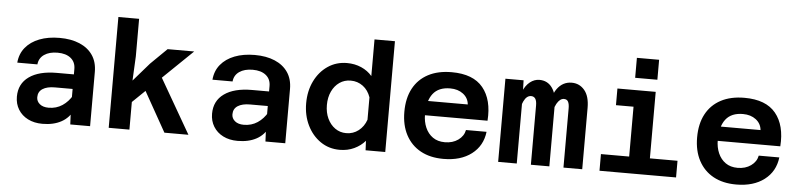

<svg xmlns="http://www.w3.org/2000/svg" viewBox="-46 -1015 5292 1274"><g transform="rotate(5 2600.0 -378.0)"><path d="M445 0 440 -108V-369Q440 -415 408 -441Q376 -467 320 -467Q265 -467 231 -443.5Q197 -420 193 -378H59Q64 -437 98.5 -479Q133 -521 191 -543.5Q249 -566 325 -566Q402 -566 458.5 -542Q515 -518 546 -472.5Q577 -427 577 -361V0ZM260 12Q205 12 163.5 -9Q122 -30 99 -67.5Q76 -105 76 -153Q76 -239 142 -286Q208 -333 326 -333H455V-236H322Q270 -236 240.5 -217Q211 -198 211 -161Q211 -134 232.5 -116Q254 -98 292 -98Q343 -98 383 -124.5Q423 -151 449 -197L464 -102Q438 -45 386 -16.5Q334 12 260 12Z M701 0V-738H839V-488L831 -326L937 -448L1045 -554H1222L839 -184V0ZM1072 0 889 -326 1014 -378 1232 0Z M1745 0 1740 -108V-369Q1740 -415 1708 -441Q1676 -467 1620 -467Q1565 -467 1531 -443.5Q1497 -420 1493 -378H1359Q1364 -437 1398.5 -479Q1433 -521 1491 -543.5Q1549 -566 1625 -566Q1702 -566 1758.5 -542Q1815 -518 1846 -472.5Q1877 -427 1877 -361V0ZM1560 12Q1505 12 1463.5 -9Q1422 -30 1399 -67.5Q1376 -105 1376 -153Q1376 -239 1442 -286Q1508 -333 1626 -333H1755V-236H1622Q1570 -236 1540.5 -217Q1511 -198 1511 -161Q1511 -134 1532.5 -116Q1554 -98 1592 -98Q1643 -98 1683 -124.5Q1723 -151 1749 -197L1764 -102Q1738 -45 1686 -16.5Q1634 12 1560 12Z M2240 -566Q2291 -566 2334.5 -547Q2378 -528 2407 -494V-738H2543V0H2412L2409 -63Q2380 -29 2336.5 -8.5Q2293 12 2240 12Q2168 12 2112 -26.5Q2056 -65 2024 -130.5Q1992 -196 1992 -277Q1992 -359 2024 -424.5Q2056 -490 2112 -528Q2168 -566 2240 -566ZM2274 -102Q2320 -102 2355.5 -129.5Q2391 -157 2407 -203V-352Q2391 -399 2355.5 -425.5Q2320 -452 2274 -452Q2232 -452 2199.5 -429.5Q2167 -407 2148.5 -367.5Q2130 -328 2130 -277Q2130 -227 2148.5 -187.5Q2167 -148 2199.5 -125Q2232 -102 2274 -102Z M2931 12Q2842 12 2778.5 -23Q2715 -58 2680.5 -123Q2646 -188 2646 -277Q2646 -368 2680.5 -432.5Q2715 -497 2780 -531.5Q2845 -566 2937 -566Q3080 -566 3145.5 -486Q3211 -406 3201 -266H2756V-362H3061Q3057 -405 3022.5 -431.5Q2988 -458 2936 -458Q2859 -458 2821.5 -410Q2784 -362 2784 -271Q2784 -223 2801 -184Q2818 -145 2850.5 -122Q2883 -99 2931 -99Q2983 -99 3019.5 -125Q3056 -151 3064 -192H3201Q3190 -98 3118 -43Q3046 12 2931 12Z M3730 0V-395Q3730 -423 3722 -438.5Q3714 -454 3694 -454Q3667 -454 3646 -417Q3625 -380 3614 -293L3604 -371Q3601 -462 3638.5 -514Q3676 -566 3736 -566Q3788 -566 3821.5 -526Q3855 -486 3855 -409V0ZM3295 0V-554H3416L3419 -450V0ZM3513 0V-395Q3513 -425 3503.5 -439.5Q3494 -454 3475 -454Q3445 -454 3426 -414Q3407 -374 3396 -293V-376Q3394 -435 3411.5 -477.5Q3429 -520 3458 -543Q3487 -566 3521 -566Q3575 -566 3605.5 -523.5Q3636 -481 3636 -411V0Z M4158 0V-554H4296V0ZM3970 0V-111H4480V0ZM4041 -443V-554H4227V-443ZM4152 -635V-768H4300V-635Z M4881 12Q4792 12 4728.5 -23Q4665 -58 4630.5 -123Q4596 -188 4596 -277Q4596 -368 4630.5 -432.5Q4665 -497 4730 -531.5Q4795 -566 4887 -566Q5030 -566 5095.5 -486Q5161 -406 5151 -266H4706V-362H5011Q5007 -405 4972.5 -431.5Q4938 -458 4886 -458Q4809 -458 4771.5 -410Q4734 -362 4734 -271Q4734 -223 4751 -184Q4768 -145 4800.5 -122Q4833 -99 4881 -99Q4933 -99 4969.5 -125Q5006 -151 5014 -192H5151Q5140 -98 5068 -43Q4996 12 4881 12Z"/></g></svg>

Font: Azeret Mono Thin SemiBold
Style: Regular
Weight: 600
Version: Version 1.002